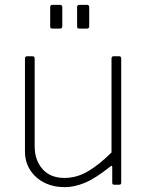

<svg xmlns="http://www.w3.org/2000/svg" viewBox="-20 -762 611 792"><path d="M246 -28Q297 -28 344 -56Q391 -84 440 -133V-521Q440 -530 449 -530H471Q480 -530 480 -521V-9Q480 0 472 0H451Q443 0 443 -8V-72Q443 -77 441.5 -78Q440 -79 435 -75Q372 -25 329 -7.5Q286 10 247 10Q200 10 163 -8.5Q126 -27 104.5 -60.5Q83 -94 83 -137V-520Q83 -530 92 -530H114Q123 -530 123 -521V-159Q123 -101 155.5 -64.5Q188 -28 246 -28ZM237 -732V-656Q237 -649 235 -646.5Q233 -644 225 -644H198Q191 -644 189 -646Q187 -648 187 -654V-732Q187 -742 196 -742H228Q237 -742 237 -732ZM348 -732V-656Q348 -649 346 -646.5Q344 -644 336 -644H309Q302 -644 300 -646Q298 -648 298 -654V-732Q298 -742 307 -742H339Q348 -742 348 -732Z"/></svg>

Font: Libre Franklin Thin
Style: Regular
Weight: 100
Designer: Pablo Impallari, Rodrigo Fuenzalida, Nhung Nguyen
Foundry: Impallari Type
Version: Version 3.000